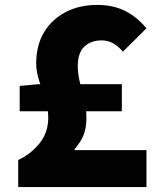

<svg xmlns="http://www.w3.org/2000/svg" viewBox="-20 -760 649 780"><path d="M54 0V-110Q104 -133 140 -177Q176 -221 176 -282Q176 -318 164 -356Q152 -394 139.5 -431Q127 -468 127 -502Q127 -576 159 -629Q191 -682 247 -711Q303 -740 374 -740Q439 -740 487.5 -716Q536 -692 575 -645L479 -550Q460 -573 439 -584.5Q418 -596 393 -596Q350 -596 323 -571Q296 -546 296 -491Q296 -458 305 -424Q314 -390 322.5 -354.5Q331 -319 331 -280Q331 -241 320 -212.5Q309 -184 283 -154V-150H575V0ZM60 -308V-411L137 -418H475V-308Z"/></svg>

Font: Noto Sans SC Black
Style: Regular
Weight: 900
Designer: Ryoko NISHIZUKA  (kana, bopomofo & ideographs); Paul D. Hunt (Latin, Greek & Cyrillic); Sandoll Communications , Soo-you
Foundry: Adobe
Version: Version 2.004-H2;hotconv 1.0.118;makeotfexe 2.5.65603